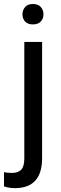

<svg xmlns="http://www.w3.org/2000/svg" viewBox="-52 -741 311 974"><path d="M161.6 -528.3V61Q161.6 213.4 23.4 213.4Q-6.3 213.4 -31.7 204.6V132.3Q-16.1 136.2 9.3 136.2Q39.6 136.2 55.4 119.9Q71.3 103.5 71.3 63V-528.3ZM62 -668.5Q62 -689.9 75.4 -705.3Q88.9 -720.7 114.7 -720.7Q141.1 -720.7 154.8 -705.6Q168.5 -690.4 168.5 -668.5Q168.5 -646.5 154.8 -631.8Q141.1 -617.2 114.7 -617.2Q88.4 -617.2 75.2 -631.8Q62 -646.5 62 -668.5Z"/></svg>

Font: Vazir UI
Style: Regular-UI
Weight: 400
Designer: Saber Rastikerdar
Foundry: Saber Rastikerdar
Version: Version 30.1.0